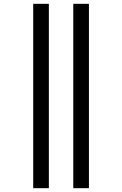

<svg xmlns="http://www.w3.org/2000/svg" viewBox="-20 -843 640 1006"><path d="M364 143V-823H446V143ZM154 143V-823H236V143Z"/></svg>

Font: Iosevka Slab Extended
Style: Regular
Weight: 400
Width: 7
Monospace: yes
Designer: Belleve Invis
Foundry: Belleve Invis
Version: Version 11.1.1; ttfautohint (v1.8.3)